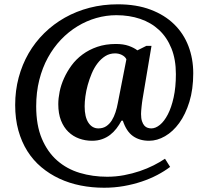

<svg xmlns="http://www.w3.org/2000/svg" viewBox="-20 -734 961 896"><path d="M881.8 -392.1Q881.8 -317.4 863.8 -258.8Q845.7 -200.2 816.4 -159.9Q787.1 -119.6 750.2 -98.4Q713.4 -77.1 675.8 -77.1Q631.3 -77.1 600.6 -98.9Q569.8 -120.6 553.2 -170.9H546.9Q536.6 -151.4 523.4 -134.3Q510.3 -117.2 493.7 -104.5Q477.1 -91.8 456.3 -84.5Q435.5 -77.1 409.2 -77.1Q377.9 -77.1 349.4 -87.4Q320.8 -97.7 299.1 -118.7Q277.3 -139.6 264.6 -171.9Q252 -204.1 252 -248Q252 -274.9 258.3 -306.2Q264.6 -337.4 278.6 -368.4Q292.5 -399.4 313.7 -428.5Q335 -457.5 365 -479.7Q395 -502 433.8 -515.4Q472.7 -528.8 521 -528.8Q555.7 -528.8 580.6 -520Q605.5 -511.2 621.1 -499L663.1 -520H687L645 -270Q644 -264.2 642.8 -254.9Q641.6 -245.6 640.6 -235.8Q639.6 -226.1 638.9 -217Q638.2 -208 638.2 -202.1Q638.2 -181.6 642.6 -168.5Q647 -155.3 653.8 -147.7Q660.6 -140.1 669.2 -137.5Q677.7 -134.8 686 -134.8Q706.1 -134.8 726.3 -151.4Q746.6 -168 763.2 -200Q779.8 -231.9 790.3 -279.3Q800.8 -326.7 800.8 -388.2Q800.8 -456.5 780 -508.1Q759.3 -559.6 722.4 -594Q685.5 -628.4 634.5 -645.8Q583.5 -663.1 522.9 -663.1Q475.6 -663.1 429.4 -649.9Q383.3 -636.7 341.6 -611.3Q299.8 -585.9 264.6 -549.1Q229.5 -512.2 203.6 -465.1Q177.7 -418 163.3 -360.8Q148.9 -303.7 148.9 -237.8Q148.9 -149.4 175.3 -86.9Q201.7 -24.4 246.8 15.1Q292 54.7 352.3 72.8Q412.6 90.8 480 90.8Q520.5 90.8 559.1 83.5Q597.7 76.2 632.3 64.5Q667 52.7 696.8 37.6Q726.6 22.5 750 6.8L773.9 44.9Q747.6 64.9 714.1 82.5Q680.7 100.1 641.4 113.3Q602.1 126.5 557.9 134.3Q513.7 142.1 465.8 142.1Q408.7 142.1 356 131.6Q303.2 121.1 257.1 99.6Q210.9 78.1 172.9 46.1Q134.8 14.2 107.7 -28.8Q80.6 -71.8 65.7 -125.5Q50.8 -179.2 50.8 -244.1Q50.8 -311 67.1 -372.1Q83.5 -433.1 113.5 -485.1Q143.6 -537.1 186.5 -579.3Q229.5 -621.6 282.7 -651.6Q335.9 -681.6 398.2 -697.8Q460.4 -713.9 529.8 -713.9Q616.7 -713.9 682.6 -689Q748.5 -664.1 792.7 -620.8Q836.9 -577.6 859.4 -518.8Q881.8 -460 881.8 -392.1ZM375 -237.8Q375 -188 392.6 -161.4Q410.2 -134.8 439 -134.8Q460.4 -134.8 475.8 -145Q491.2 -155.3 501.7 -172.1Q512.2 -189 519 -210Q525.9 -231 529.8 -252.9L569.8 -457Q566.9 -463.9 561.3 -469Q555.7 -474.1 548.3 -477.8Q541 -481.4 533 -483.2Q524.9 -484.9 517.1 -484.9Q491.7 -484.9 471.4 -472.2Q451.2 -459.5 435.3 -438.7Q419.4 -418 408.2 -391.4Q397 -364.7 389.4 -337.4Q381.8 -310.1 378.4 -283.9Q375 -257.8 375 -237.8Z"/></svg>

Font: Droid Serif
Style: Bold
Weight: 700
Designer: Monotype Design team
Foundry: Monotype Imaging Inc.
Version: Version 1.03